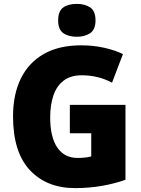

<svg xmlns="http://www.w3.org/2000/svg" viewBox="-20 -957 726 987"><path d="M339 -418H625V-33Q570 -13 503.5 -1.5Q437 10 366 10Q220 10 133.5 -82.5Q47 -175 47 -359Q47 -472 87.5 -554Q128 -636 206 -680Q284 -724 397 -724Q460 -724 515.5 -711.5Q571 -699 612 -679L556 -532Q485 -570 400 -570Q343 -570 307 -542.5Q271 -515 254.5 -466Q238 -417 238 -354Q238 -252 274.5 -198.5Q311 -145 380 -145Q396 -145 416 -147Q436 -149 449 -153V-272H339ZM375 -937Q417 -937 444 -918.5Q471 -900 471 -852Q471 -805 443.5 -786.5Q416 -768 375 -768Q332 -768 305.5 -786.5Q279 -805 279 -852Q279 -900 305 -918.5Q331 -937 375 -937Z"/></svg>

Font: Noto Sans Gujarati SemiCondensed Black
Style: Regular
Weight: 900
Width: 4
Designer: Jelle Bosma - Monotype Design Team, Universal Thirst
Foundry: Monotype Imaging Inc.
Version: Version 2.106; ttfautohint (v1.8.4.7-5d5b)